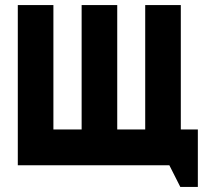

<svg xmlns="http://www.w3.org/2000/svg" viewBox="-20 -650 848 755"><path d="M50 -630H190V-141H301V-630H441V-141H551V-630H691V-141H758V85H689L646 0H50V-630Z"/></svg>

Font: CAT North
Style: Regular
Weight: 400
Designer: Peter Wiegel
Foundry: Peter Wiegel
Version: Version 1.000